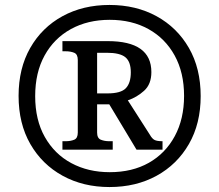

<svg xmlns="http://www.w3.org/2000/svg" viewBox="-20 -745 885 775"><path d="M422 10Q316 10 233 -35.5Q150 -81 102.5 -163.5Q55 -246 55 -358Q55 -469 102 -551.5Q149 -634 232 -679.5Q315 -725 422 -725Q529 -725 612 -679.5Q695 -634 742.5 -551.5Q790 -469 790 -357Q790 -246 742.5 -163.5Q695 -81 612 -35.5Q529 10 422 10ZM423 -50Q514 -50 581 -88Q648 -126 685.5 -195.5Q723 -265 723 -358Q723 -452 685 -521Q647 -590 579.5 -627.5Q512 -665 423 -665Q334 -665 266 -627.5Q198 -590 160 -521Q122 -452 122 -357Q122 -261 161 -192Q200 -123 268 -86.5Q336 -50 423 -50ZM232 -141V-175H245Q265 -175 279.5 -181Q294 -187 294 -210V-503Q294 -526 279.5 -532Q265 -538 245 -538H232V-579H415Q591 -579 591 -454Q591 -405 561.5 -378.5Q532 -352 496 -340L585 -201Q594 -185 604 -180Q614 -175 636 -175V-141H531L421 -324H372V-210Q372 -187 387 -181Q402 -175 421 -175H435V-141ZM414 -368Q468 -368 488 -389Q508 -410 508 -453Q508 -496 486 -514Q464 -532 411 -532H372V-368Z"/></svg>

Font: Noto Serif Tibetan
Style: Bold
Weight: 700
Designer: Monotype Design Team
Foundry: Monotype Imaging Inc.
Version: Version 2.103; ttfautohint (v1.8.4.7-5d5b)